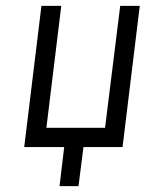

<svg xmlns="http://www.w3.org/2000/svg" viewBox="-20 -504 503 658"><path d="M392 -484 340 -66H139L190 -484H122L63 0H200L184 134H249L266 0H400L459 -484Z"/></svg>

Font: Gamestation Condensed
Style: Italic
Weight: 400
Width: 3
Designer: Jonas Hecksher
Foundry: Jonas Hecksher, Playtypeª, e-types AS
Version: Version 1.003